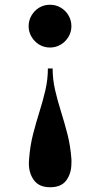

<svg xmlns="http://www.w3.org/2000/svg" viewBox="-20 -550 419 808"><path d="M191 238Q145 238 123.2 208.8Q101.5 179.5 101.5 137.5Q101.5 133 101.8 128.5Q102 124 102.5 119Q106.5 64 119 15.2Q131.5 -33.5 146 -79.5Q160.5 -125.5 171 -170.5Q181.5 -215.5 181.5 -262H201.5Q201.5 -215.5 212 -170.5Q222.5 -125.5 237 -79.5Q251.5 -33.5 264 15.2Q276.5 64 280.5 119Q281 124 280.8 128.5Q280.5 133 280.5 137.5Q280.5 179.5 259.2 208.8Q238 238 191 238ZM190.5 -350Q165.5 -350 145.2 -362.2Q125 -374.5 112.8 -395Q100.5 -415.5 100.5 -440Q100.5 -464.5 112.8 -485.2Q125 -506 145.2 -518Q165.5 -530 190.5 -530Q215 -530 235.5 -518Q256 -506 268.2 -485.2Q280.5 -464.5 280.5 -440Q280.5 -415.5 268.2 -395Q256 -374.5 235.5 -362.2Q215 -350 190.5 -350Z"/></svg>

Font: Bodoni Moda
Style: Bold
Weight: 700
Designer: Owen Earl
Foundry: indestructible type
Version: Version 2.005